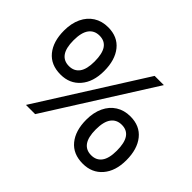

<svg xmlns="http://www.w3.org/2000/svg" viewBox="-150 -953 1205 1205"><g transform="rotate(45 452.5 -350.5)"><path d="M181.2 0 623.5 -700H705.3L262.9 0ZM199.6 -288Q113.2 -288 66.6 -345Q20 -402 20 -499Q20 -563 42.4 -610.5Q64.7 -658 105.7 -684Q146.7 -710 201.6 -710Q286 -710 332.1 -652.5Q378.2 -595 378.2 -497Q378.2 -401 329.6 -344.5Q281 -288 199.6 -288ZM199.6 -362.9Q244.8 -362.9 269.1 -395.9Q293.4 -428.9 293.4 -497Q293.4 -566.8 270.2 -600.6Q247 -634.4 200.8 -634.4Q155.1 -634.4 130.3 -600.8Q105.5 -567.1 105.5 -498.3Q105.5 -430.2 129.3 -396.5Q153.1 -362.9 199.6 -362.9ZM693.9 9Q607.5 9 560.9 -48Q514.3 -105 514.3 -202Q514.3 -266 536.7 -313.5Q559.1 -361 600 -387Q641 -413 695.9 -413Q780.3 -413 826.4 -355.5Q872.5 -298 872.5 -200Q872.5 -104 823.9 -47.5Q775.3 9 693.9 9ZM693.9 -65.9Q739.1 -65.9 763.4 -98.9Q787.8 -131.9 787.8 -200Q787.8 -269.8 764.6 -303.6Q741.4 -337.4 695.2 -337.4Q649.5 -337.4 624.6 -303.8Q599.8 -270.1 599.8 -201.3Q599.8 -133.2 623.6 -99.5Q647.5 -65.9 693.9 -65.9Z"/></g></svg>

Font: REM Medium
Style: Regular
Weight: 500
Designer: Octavio Pardo
Foundry: Ashler Design
Version: Version 1.005;gftools[0.9.28]